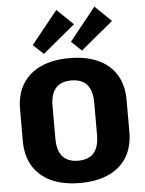

<svg xmlns="http://www.w3.org/2000/svg" viewBox="-64 -1045 837 1106"><g transform="rotate(-5 354.5 -491.5)"><path d="M354 11Q257 11 188 -21Q119 -53 82.5 -113Q46 -173 46 -258V-442Q46 -527 82.5 -587Q119 -647 188 -679Q257 -711 354 -711Q452 -711 521 -679Q590 -647 626 -587Q662 -527 662 -442V-258Q662 -173 626 -113Q590 -53 521 -21Q452 11 354 11ZM354 -118Q415 -118 445 -152.5Q475 -187 475 -257V-443Q475 -513 444.5 -547.5Q414 -582 354 -582Q294 -582 264 -547.5Q234 -513 234 -443V-257Q234 -187 264 -152.5Q294 -118 354 -118ZM398 -903 211 -748 151 -804 304 -994ZM618 -903 431 -748 372 -804 524 -994Z"/></g></svg>

Font: Pathway Extreme SemiCondensed ExtraBold
Style: Regular
Weight: 800
Width: 4
Version: Version 1.001;gftools[0.9.26]